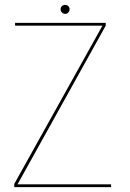

<svg xmlns="http://www.w3.org/2000/svg" viewBox="-20 -769 536 789"><path d="M38.5 0H436.5V-11.5H52L414.5 -663.5V-675H42V-663.5H401L38.5 -13ZM248 -712Q255.5 -712 260.8 -717.8Q266 -723.5 266 -731Q266 -738.5 260.8 -743.8Q255.5 -749 248 -749Q240 -749 234.5 -743.8Q229 -738.5 229 -731Q229 -723 234.8 -717.5Q240.5 -712 248 -712Z"/></svg>

Font: Anybody Thin
Style: Regular
Weight: 100
Designer: Tyler Finck
Foundry: Etcetera Type Company
Version: Version 1.114;gftools[0.9.25]